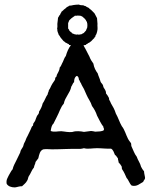

<svg xmlns="http://www.w3.org/2000/svg" viewBox="-20 -810 655 837"><path d="M405 -706C405 -714 403 -723 403 -731L393 -750C392 -753 388 -755 387 -757L379 -765C377 -767 374 -770 371 -771C369 -773 369 -775 366 -776C361 -779 356 -780 354 -783C349 -784 346 -785 343 -787C336 -787 330 -787 324 -790C314 -790 309 -789 300 -788C295 -787 289 -785 281 -785C279 -782 276 -781 271 -779C269 -775 264 -773 261 -770C257 -768 257 -765 254 -764C253 -763 252 -761 248 -759C247 -753 243 -752 242 -746C240 -745 239 -742 237 -740C236 -737 236 -736 233 -733C233 -729 232 -727 232 -723C232 -717 230 -712 230 -706C230 -697 231 -693 229 -686C230 -684 230 -680 230 -677C231 -669 235 -664 236 -658C241 -654 242 -648 246 -644L257 -631C261 -629 264 -626 266 -624C271 -623 274 -619 279 -618C281 -617 281 -614 281 -614C284 -614 287 -614 289 -613C279 -600 272 -584 267 -566C261 -559 258 -549 254 -540C249 -532 247 -522 240 -515C240 -503 231 -491 228 -484L226 -476C225 -474 222 -473 221 -471C220 -469 221 -465 220 -463C216 -455 210 -449 206 -441C201 -433 199 -424 193 -417C193 -410 188 -406 188 -399C179 -387 175 -371 166 -359C163 -345 157 -334 150 -323C151 -313 143 -309 141 -304C137 -296 136 -290 133 -283C131 -279 127 -275 125 -271C124 -269 125 -265 124 -263C123 -261 120 -260 119 -258L113 -244C108 -235 105 -226 100 -217C97 -212 94 -206 92 -200C91 -195 88 -192 86 -187C83 -182 83 -177 81 -172C77 -163 69 -156 68 -145L51 -110C45 -98 38 -86 35 -72C28 -65 24 -54 18 -45C14 -35 6 -27 9 -9C15 2 29 7 45 7C55 6 66 1 76 2C84 -6 93 -12 98 -22C102 -27 102 -35 105 -41C114 -53 118 -69 128 -80C129 -90 134 -94 135 -104L147 -120C151 -137 154 -154 169 -159C182 -161 195 -159 207 -159C245 -159 286 -162 330 -161C336 -161 341 -163 346 -164C363 -159 382 -164 403 -164C423 -164 443 -161 464 -162C474 -157 477 -144 481 -135L486 -131C489 -127 491 -123 494 -120C494 -112 497 -109 497 -102C502 -97 506 -92 510 -85C512 -81 510 -74 513 -71C521 -60 526 -47 532 -34C541 -25 544 -10 554 -1C577 5 590 -10 604 -17C606 -25 614 -27 612 -38C611 -46 608 -54 608 -63C603 -69 598 -76 595 -83C591 -100 581 -111 576 -127C566 -139 561 -156 554 -170C551 -174 553 -182 551 -186C547 -192 542 -197 538 -205C529 -222 524 -244 511 -260C501 -277 495 -298 485 -315C480 -332 472 -346 464 -359C462 -365 458 -372 456 -375C455 -378 456 -380 455 -383C451 -391 447 -397 442 -403C443 -415 435 -422 431 -430L429 -438C426 -446 420 -448 418 -455C415 -468 409 -478 406 -490C397 -502 390 -515 387 -533C380 -542 374 -552 370 -563C365 -574 359 -583 354 -594L344 -612C347 -613 350 -614 354 -614C356 -618 359 -618 361 -619C363 -622 366 -623 369 -624C372 -627 377 -629 381 -634C383 -637 387 -640 391 -644C392 -647 393 -649 396 -651C395 -656 399 -658 400 -661C403 -669 404 -674 405 -681C406 -690 404 -697 405 -706ZM433 -250V-243C425 -236 409 -237 395 -236C388 -237 384 -239 377 -239L346 -235C333 -238 310 -240 297 -235C279 -232 262 -237 247 -238C231 -238 216 -233 201 -239C203 -252 205 -264 213 -271L228 -301C238 -319 244 -343 258 -358C264 -388 285 -403 291 -433C296 -439 297 -448 303 -452C303 -465 306 -474 314 -479C322 -478 323 -470 324 -463C328 -459 329 -451 333 -447C336 -438 342 -430 346 -422L357 -397C364 -380 376 -366 381 -348C390 -336 398 -322 403 -306C412 -289 420 -271 431 -257C430 -253 432 -253 433 -250ZM361 -697C361 -695 360 -693 360 -689C358 -685 356 -681 355 -677L345 -666C341 -664 339 -664 336 -661C334 -661 332 -660 330 -660C327 -659 324 -659 322 -659C322 -659 321 -659 317 -660C316 -660 316 -659 313 -659C312 -660 309 -660 307 -660C302 -661 299 -664 294 -665C293 -667 291 -668 291 -670H289C289 -671 288 -671 288 -671C286 -673 283 -675 282 -677C282 -679 281 -681 280 -682C279 -683 277 -685 277 -686V-710C279 -713 280 -715 280 -717L283 -723C286 -723 286 -727 288 -727C291 -731 295 -732 299 -736C302 -737 305 -740 307 -742C312 -740 314 -742 316 -742C323 -742 330 -742 335 -740C336 -739 337 -737 341 -737C341 -734 345 -733 346 -732L354 -723C354 -721 356 -720 356 -719C356 -717 358 -715 359 -715C359 -710 360 -708 361 -706C360 -704 361 -702 361 -697Z"/></svg>

Font: FuturaRener
Style: Regular
Weight: 400
Designer: BSozoo
Foundry: BSozoo
Version: Version 1.0